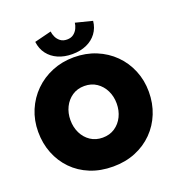

<svg xmlns="http://www.w3.org/2000/svg" viewBox="-152 -990 1060 1130"><g transform="rotate(-20 378.0 -424.5)"><path d="M221 -330.5Q221 -286 239 -249.2Q257 -212.5 289.5 -190.8Q322 -169 365.5 -169Q409.5 -169 442 -190.8Q474.5 -212.5 492.5 -249.2Q510.5 -286 510.5 -330.5Q510.5 -375 492.5 -411.5Q474.5 -448 442 -470Q409.5 -492 365.5 -492Q322 -492 289.5 -470Q257 -448 239 -411.5Q221 -375 221 -330.5ZM19 -330.5Q19 -402.5 45.2 -464.8Q71.5 -527 118.5 -573.5Q165.5 -620 228.8 -646Q292 -672 365.5 -672Q440.5 -672 503.8 -646Q567 -620 613.8 -573.5Q660.5 -527 686.2 -464.8Q712 -402.5 712 -330.5Q712 -258 687 -195.8Q662 -133.5 615.8 -86.8Q569.5 -40 506 -14Q442.5 12 365.5 12Q286.5 12 222.8 -14Q159 -40 113.5 -86.8Q68 -133.5 43.5 -195.8Q19 -258 19 -330.5ZM365.5 -692Q316 -692 277 -709Q238 -726 213.8 -757.8Q189.5 -789.5 184 -834.5L290 -861Q291.5 -844.5 299.8 -826.5Q308 -808.5 324.2 -796Q340.5 -783.5 365.5 -783.5Q390.5 -783.5 406.8 -796Q423 -808.5 431.5 -826.5Q440 -844.5 441.5 -861L546.5 -834.5Q542 -791 518.2 -759Q494.5 -727 455.5 -709.5Q416.5 -692 365.5 -692Z"/></g></svg>

Font: League Spartan Thin Black
Style: Regular
Weight: 900
Version: Version 2.002